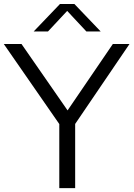

<svg xmlns="http://www.w3.org/2000/svg" viewBox="-34 -966 686 986"><path d="M270.5 0V-329L-14.5 -740H76.5L313 -399L545.5 -740H631L352 -329.5V0ZM139 -804.5 274 -945.5H348L483 -804.5H409.5L311 -910L212.5 -804.5Z"/></svg>

Font: Encode Sans Semi Expanded
Style: Regular
Weight: 400
Width: 6
Designer: Multiple Designers
Foundry: Impallari Type
Version: Version 3.000; ttfautohint (v1.8.3) -l 8 -r 50 -G 200 -x 14 